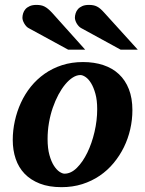

<svg xmlns="http://www.w3.org/2000/svg" viewBox="-20 -754 593 786"><path d="M377.9 -307.1Q377.9 -343.8 370.6 -370.1Q363.3 -396.5 352.8 -413.6Q342.3 -430.7 330.3 -438.7Q318.4 -446.8 309.1 -446.8Q293.9 -446.8 278.1 -436.8Q262.2 -426.8 247.3 -408.9Q232.4 -391.1 219.2 -366.5Q206.1 -341.8 196 -312.7Q186 -283.7 180.4 -251.2Q174.8 -218.8 174.8 -185.1Q174.8 -146.5 182.4 -119.4Q189.9 -92.3 200.9 -75.4Q211.9 -58.6 223.6 -50.8Q235.4 -43 244.1 -43Q270.5 -43 294.7 -66.9Q318.8 -90.8 337.4 -128.9Q356 -167 366.9 -213.9Q377.9 -260.7 377.9 -307.1ZM522 -303.2Q522 -263.7 513.2 -225.1Q504.4 -186.5 487.3 -151.6Q470.2 -116.7 445.3 -86.7Q420.4 -56.6 388.2 -34.7Q356 -12.7 316.7 -0.2Q277.3 12.2 231.9 12.2Q180.7 12.2 143.1 -2.4Q105.5 -17.1 80.8 -42.7Q56.2 -68.4 44.2 -103.8Q32.2 -139.2 32.2 -181.2Q32.2 -220.2 40.8 -259Q49.3 -297.9 65.7 -333.5Q82 -369.1 106.4 -399.4Q130.9 -429.7 162.8 -452.1Q194.8 -474.6 234.1 -487.3Q273.4 -500 319.8 -500Q365.7 -500 403.1 -487.5Q440.4 -475.1 466.8 -450.4Q493.2 -425.8 507.6 -388.9Q522 -352.1 522 -303.2ZM258.8 -550.8 96.7 -639.2Q91.3 -642.1 86.9 -647.2Q82.5 -652.3 79.1 -658.2Q75.7 -664.1 73.7 -670.2Q71.8 -676.3 71.8 -681.2Q71.8 -689.9 74.7 -699.5Q77.6 -709 84.2 -716.6Q90.8 -724.1 101.8 -729Q112.8 -733.9 128.9 -733.9Q139.2 -733.9 147 -732.4Q154.8 -731 162.1 -727.3Q169.4 -723.6 176.8 -717.5Q184.1 -711.4 192.9 -702.1L328.6 -550.8ZM473.6 -550.8 312 -639.2Q306.6 -642.1 302 -647.2Q297.4 -652.3 293.9 -658.2Q290.5 -664.1 288.6 -670.2Q286.6 -676.3 286.6 -681.2Q286.6 -689.9 289.6 -699.5Q292.5 -709 299.1 -716.6Q305.7 -724.1 316.7 -729Q327.6 -733.9 343.8 -733.9Q354 -733.9 361.8 -732.4Q369.6 -731 377 -727.3Q384.3 -723.6 391.4 -717.5Q398.4 -711.4 406.7 -702.1L543.9 -550.8Z"/></svg>

Font: Charis SIL
Style: Bold Italic
Weight: 700
Italic angle: -11°
Foundry: SIL International
Version: Version 4.112